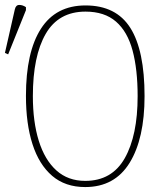

<svg xmlns="http://www.w3.org/2000/svg" viewBox="-57 -747 654 777"><path d="M288 10Q207 10 154 -35.5Q101 -81 74.5 -163.5Q48 -246 48 -359Q48 -536 108.5 -630.5Q169 -725 289 -725Q413 -725 470.5 -634Q528 -543 528 -358Q528 -186 467.5 -88Q407 10 288 10ZM288 -15Q396 -15 448 -107Q500 -199 500 -358Q500 -466 479.5 -542.5Q459 -619 412.5 -659.5Q366 -700 289 -700Q180 -700 128 -610Q76 -520 76 -358Q76 -254 100 -177Q124 -100 171 -57.5Q218 -15 288 -15ZM-24 -527 -37 -533 3 -709Q7 -727 21 -727Q35 -727 48 -718V-706Z"/></svg>

Font: Noto Serif Condensed Thin
Style: Regular
Weight: 100
Width: 3
Designer: Monotype Design Team
Foundry: Monotype Imaging Inc.
Version: Version 2.013; ttfautohint (v1.8.4.7-5d5b)